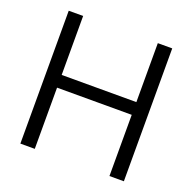

<svg xmlns="http://www.w3.org/2000/svg" viewBox="-125 -837 968 964"><g transform="rotate(20 358.5 -355.0)"><path d="M82 0V-710H159V-395H558V-710H635V0H558V-327H159V0Z"/></g></svg>

Font: LivvicRegular
Style: Regular
Weight: 400
Designer: Jacques Le Bailly, Baron von Fonthausen
Version: Version 1.001; ttfautohint (v1.8.2)